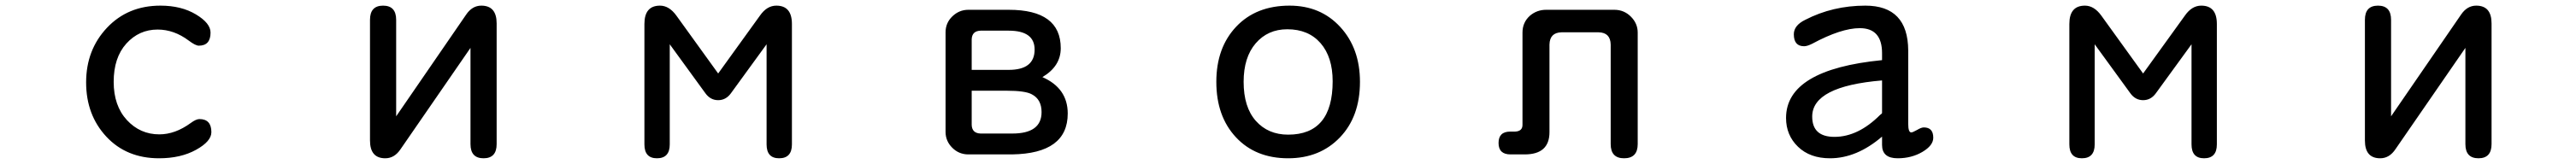

<svg xmlns="http://www.w3.org/2000/svg" viewBox="-20 -553 9040 576"><path d="M543 -533.2Q616.2 -533.2 667.5 -502.4Q718.8 -471.7 718.8 -438.5Q718.8 -392.6 677.7 -392.6Q666 -392.6 642.6 -410.2Q590.8 -449.2 533.2 -449.2Q467.8 -449.2 423.3 -399.9Q378.9 -350.6 378.9 -265.6Q378.9 -181.6 425.3 -131.3Q471.7 -81.1 539.1 -81.1Q594.7 -81.1 649.4 -121.1Q668 -134.8 679.7 -134.8Q721.7 -134.8 721.7 -88.9Q721.7 -56.6 668 -26.9Q614.3 2.9 538.1 2.9Q423.8 2.9 353 -73.2Q282.2 -149.4 282.2 -263.7Q282.2 -377.9 355.5 -455.6Q428.7 -533.2 543 -533.2Z M1630.9 -384.8 1385.7 -29.3Q1364.3 2.9 1332 2.9Q1278.3 2.9 1278.3 -59.6V-483.4Q1278.3 -533.2 1324.2 -533.2Q1370.1 -533.2 1370.1 -483.4V-144.5L1615.2 -501Q1636.7 -533.2 1668.9 -533.2Q1722.7 -533.2 1722.7 -470.7V-46.9Q1722.7 2.9 1676.8 2.9Q1630.9 2.9 1630.9 -46.9Z M2500 -294.9 2646.5 -498Q2670.9 -533.2 2704.1 -533.2Q2758.8 -533.2 2758.8 -468.8V-45.9Q2758.8 2.9 2713.9 2.9Q2669.9 2.9 2669.9 -45.9V-397.5L2544.9 -225.6Q2527.3 -201.2 2500 -201.2Q2472.7 -201.2 2455.1 -225.6L2330.1 -397.5V-45.9Q2330.1 2.9 2285.2 2.9Q2241.2 2.9 2241.2 -45.9V-468.8Q2241.2 -533.2 2295.9 -533.2Q2328.1 -533.2 2353.5 -498Z M3637.7 -282.2Q3726.6 -243.2 3726.6 -154.3Q3726.6 -13.7 3531.2 -10.7H3377.9Q3344.7 -10.7 3321.3 -34.2Q3297.9 -57.6 3297.9 -89.8V-439.5Q3297.9 -472.7 3321.8 -495.6Q3345.7 -518.6 3377.9 -518.6H3519.5Q3702.1 -518.6 3702.1 -383.8Q3702.1 -320.3 3637.7 -282.2ZM3389.6 -234.4V-114.3Q3390.6 -85 3420.9 -84H3532.2Q3634.8 -84 3634.8 -159.2Q3634.8 -204.1 3600.6 -221.7Q3578.1 -234.4 3511.7 -234.4ZM3389.6 -307.6H3519.5Q3610.4 -307.6 3610.4 -378.9Q3610.4 -445.3 3519.5 -445.3H3420.9Q3390.6 -444.3 3389.6 -415Z M4504.9 -533.2Q4614.3 -533.2 4683.1 -458Q4752 -382.8 4752 -265.6Q4752 -143.6 4681.6 -70.3Q4611.3 2.9 4500 2.9Q4385.7 2.9 4316.9 -70.8Q4248 -144.5 4248 -265.6Q4248 -385.7 4317.9 -459.5Q4387.7 -533.2 4504.9 -533.2ZM4497.1 -450.2Q4428.7 -450.2 4386.2 -400.9Q4343.8 -351.6 4343.8 -265.6Q4343.8 -176.8 4386.7 -128.4Q4429.7 -80.1 4500 -80.1Q4656.2 -80.1 4656.2 -267.6Q4656.2 -352.5 4613.8 -401.4Q4571.3 -450.2 4497.1 -450.2Z M5631.8 -396.5Q5630.9 -438.5 5589.8 -439.5H5459Q5418 -438.5 5417 -396.5V-88.9Q5417 -10.7 5330.1 -10.7H5280.3Q5238.3 -10.7 5238.3 -50.8Q5238.3 -90.8 5279.3 -90.8H5295.9Q5322.3 -91.8 5322.3 -114.3V-438.5Q5322.3 -474.6 5348.6 -498Q5373 -518.6 5405.3 -518.6H5644.5Q5678.7 -518.6 5702.6 -494.6Q5726.6 -470.7 5726.6 -438.5V-46.9Q5726.6 2.9 5678.7 2.9Q5631.8 2.9 5631.8 -46.9Z M6584 -73.2Q6495.1 2.9 6401.4 2.9Q6331.1 2.9 6289.1 -37.6Q6247.1 -78.1 6247.1 -138.7Q6247.1 -308.6 6584 -341.8V-366.2Q6584 -454.1 6505.9 -454.1Q6440.4 -454.1 6338.9 -399.4Q6321.3 -390.6 6310.5 -390.6Q6274.4 -390.6 6274.4 -432.6Q6274.4 -463.9 6314.5 -483.4Q6411.1 -533.2 6525.4 -533.2Q6674.8 -533.2 6675.8 -376V-118.2Q6675.8 -87.9 6686.5 -87.9Q6691.4 -87.9 6707 -96.7Q6721.7 -105.5 6730.5 -105.5Q6763.7 -105.5 6763.7 -69.3Q6763.7 -42 6725.6 -19.5Q6687.5 2.9 6638.7 2.9Q6584 2.9 6584 -43.9ZM6584 -270.5Q6338.9 -250 6338.9 -143.6Q6338.9 -72.3 6417 -72.3Q6500 -72.3 6577.1 -149.4Q6584 -154.3 6584 -156.2Z M7500 -294.9 7646.5 -498Q7670.9 -533.2 7704.1 -533.2Q7758.8 -533.2 7758.8 -468.8V-45.9Q7758.8 2.9 7713.9 2.9Q7669.9 2.9 7669.9 -45.9V-397.5L7544.9 -225.6Q7527.3 -201.2 7500 -201.2Q7472.7 -201.2 7455.1 -225.6L7330.1 -397.5V-45.9Q7330.1 2.9 7285.2 2.9Q7241.2 2.9 7241.2 -45.9V-468.8Q7241.2 -533.2 7295.9 -533.2Q7328.1 -533.2 7353.5 -498Z M8630.9 -384.8 8385.7 -29.3Q8364.3 2.9 8332 2.9Q8278.3 2.9 8278.3 -59.6V-483.4Q8278.3 -533.2 8324.2 -533.2Q8370.1 -533.2 8370.1 -483.4V-144.5L8615.2 -501Q8636.7 -533.2 8668.9 -533.2Q8722.7 -533.2 8722.7 -470.7V-46.9Q8722.7 2.9 8676.8 2.9Q8630.9 2.9 8630.9 -46.9Z"/></svg>

Font: MotoyaLMaru
Style: W3 mono
Weight: 400
Version: Version 1.01